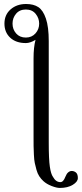

<svg xmlns="http://www.w3.org/2000/svg" viewBox="-20 -718 405 950"><path d="M173.8 -601.1Q173.8 -627.9 156.5 -649.4Q139.2 -670.9 107.9 -670.9Q77.1 -670.9 59.6 -650.1Q42 -629.4 42 -601.1Q42 -572.8 59.8 -552.5Q77.6 -532.2 107.9 -532.2Q137.2 -532.2 155.5 -552.7Q173.8 -573.2 173.8 -601.1ZM2 -601.1Q2 -645 32.5 -671.6Q63 -698.2 108.9 -698.2Q146.5 -698.2 169.9 -682.6Q193.4 -667 207.3 -625.7Q221.2 -584.5 221.2 -514.2V-13.2Q221.2 70.8 226.6 106.9Q231.9 143.1 242.2 157.2Q256.3 183.1 278.8 183.1Q293.5 183.1 303.2 157.2Q307.1 148.4 310.1 143.3Q313 138.2 319.6 133.1Q326.2 127.9 334 127.9Q346.7 127.9 356 135.7Q365.2 143.6 365.2 163.1Q365.2 181.2 340.1 196.5Q314.9 211.9 275.9 211.9Q260.3 211.9 235.6 202.4Q210.9 192.9 194.8 178.2Q183.1 167.5 174.3 154.1Q165.5 140.6 160.4 122.1Q155.3 103.5 152.1 88.6Q148.9 73.7 147.7 47.4Q146.5 21 146.2 4.9Q146 -11.2 146 -43.9V-429.2Q146 -484.4 155.8 -521Q129.4 -504.9 107.9 -504.9Q59.1 -504.9 30.5 -531.5Q2 -558.1 2 -601.1Z"/></svg>

Font: Common Serif
Style: Regular
Weight: 400
Designer: Philipp H. Poll, Khaled Hosny
Foundry: Stefan Peev, Context Ltd.
Version: Version 1.026